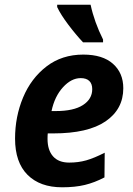

<svg xmlns="http://www.w3.org/2000/svg" viewBox="-20 -786 564 816"><path d="M44 -197Q44 -290 78 -371.5Q112 -453 177.5 -503.5Q243 -554 334 -554Q416 -554 460 -515Q504 -476 504 -411Q504 -322 429 -270.5Q354 -219 206 -219H183Q182 -211 182 -196Q182 -148 205.5 -121.5Q229 -95 274 -95Q313 -95 346.5 -104.5Q380 -114 425 -137L424 -32Q382 -10 340.5 0Q299 10 244 10Q150 10 97 -43Q44 -96 44 -197ZM217 -314Q293 -314 332.5 -339.5Q372 -365 372 -407Q372 -430 359.5 -442Q347 -454 323 -454Q283 -454 247.5 -415Q212 -376 199 -314ZM223 -756V-766H365Q381 -692 418 -618V-606H333Q302 -639 270 -681.5Q238 -724 223 -756Z"/></svg>

Font: Noto Sans Display
Style: Bold Italic
Weight: 700
Italic angle: -12°
Designer: Monotype Design team
Foundry: Monotype Imaging Inc.
Version: Version 1.000